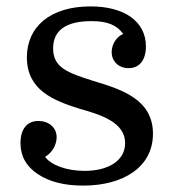

<svg xmlns="http://www.w3.org/2000/svg" viewBox="-20 -570 543 600"><path d="M244 -36C187 -36 138 -55 121 -80C141 -91 157 -116 157 -141C157 -172 132 -192 100 -192C64 -192 44 -166 44 -123C44 -82 62 -50 98 -26C134 -2 181 10 240 10C367 10 458 -49 458 -152C458 -258 363 -290 272 -317C190 -343 146 -359 146 -419C146 -475 186 -504 266 -504C315 -504 345 -492 365 -464C344 -455 329 -432 329 -407C329 -378 351 -357 382 -357C417 -357 436 -384 436 -425C436 -502 370 -550 263 -550C138 -550 64 -487 64 -391C64 -288 147 -256 229 -230C294 -212 371 -188 371 -123C371 -68 319 -36 244 -36Z"/></svg>

Font: Domine
Style: Regular
Weight: 400
Designer: Pablo Impallari, Rodrigo Fuenzalida, Brenda Gallo
Foundry: Pablo Impallari, Rodrigo Fuenzalida, Brenda Gallo
Version: Version 2.000